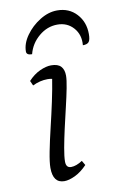

<svg xmlns="http://www.w3.org/2000/svg" viewBox="-81 -724 484 782"><g transform="rotate(-10 161.5 -333.0)"><path d="M121 12Q74 12 74 -51Q74 -74 82.5 -117.5Q91 -161 103.5 -213Q116 -265 127 -316.5Q138 -368 144 -407Q136 -409 125 -409Q94 -409 63 -394L54 -414Q76 -438 102 -450Q128 -462 149 -462Q177 -462 189.5 -448.5Q202 -435 202 -410Q202 -393 195.5 -359.5Q189 -326 179 -284Q169 -242 159.5 -200Q150 -158 143.5 -122Q137 -86 137 -66Q137 -40 158 -40Q179 -40 205 -57L216 -38Q191 -12 165.5 0Q140 12 121 12ZM212 -678Q261 -678 292 -644.5Q323 -611 323 -561Q323 -537 316 -528.5Q309 -520 291 -520Q295 -563 269.5 -592Q244 -621 203 -621Q161 -621 126.5 -592Q92 -563 81 -520Q58 -520 58 -535Q58 -568 81.5 -601Q105 -634 140.5 -656Q176 -678 212 -678Z"/></g></svg>

Font: Petrona Light
Style: Italic
Weight: 300
Italic angle: -9°
Designer: Ringo R. Seeber
Foundry: Ringo R. Seeber
Version: Version 2.001; ttfautohint (v1.8.3)